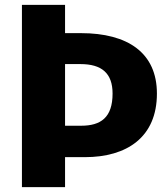

<svg xmlns="http://www.w3.org/2000/svg" viewBox="-20 -768 688 788"><path d="M312 -632H247V-748H70V0H247V-123H328C501 -123 624 -205 624 -384C624 -551 505 -632 312 -632ZM313 -252H247V-505H310C397 -505 442 -468 442 -384C442 -285 393 -252 313 -252Z"/></svg>

Font: Glow Sans SC Normal ExtraBold
Style: Regular
Weight: 800
Designer: Ryoko NISHIZUKA (kana, bopomofo & ideographs); Paul D. Hunt (Latin, Greek & Cyrillic); Sandoll Communications, Soo-young
Version: Version 0.93